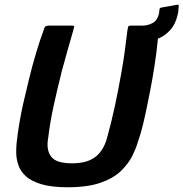

<svg xmlns="http://www.w3.org/2000/svg" viewBox="-20 -781 774 810"><path d="M265 9Q197 9 154 -4Q111 -17 88.5 -38Q66 -59 57.5 -84.5Q49 -110 48.5 -134Q48 -158 50 -177Q54 -216 61.5 -260Q69 -304 77 -340Q88 -387 101.5 -443.5Q115 -500 132 -557Q149 -614 167 -662Q169 -669 174.5 -671Q180 -673 186 -673Q211 -673 235 -673Q259 -673 284 -673Q293 -673 293 -670Q293 -667 288 -649Q276 -609 264.5 -567Q253 -525 241 -482Q222 -406 206.5 -335.5Q191 -265 183 -197Q179 -174 181.5 -156.5Q184 -139 191.5 -126.5Q199 -114 211.5 -106.5Q224 -99 242 -95.5Q260 -92 283 -92Q312 -92 335.5 -97.5Q359 -103 377.5 -115.5Q396 -128 409.5 -148.5Q423 -169 431 -197Q450 -265 465 -335Q480 -405 493 -480Q501 -524 506.5 -566.5Q512 -609 517 -649Q520 -667 521.5 -670Q523 -673 533 -673Q558 -673 583.5 -673Q609 -673 634 -673Q642 -673 646 -671Q650 -669 649 -662Q647 -614 639.5 -557Q632 -500 622 -444Q612 -388 602 -341Q595 -305 584.5 -260.5Q574 -216 560 -177Q553 -153 537.5 -122Q522 -91 491 -60.5Q460 -30 405.5 -10.5Q351 9 265 9ZM728 -761Q734 -763 734 -755Q733 -746 732.5 -737.5Q732 -729 730 -721Q721 -679 697 -653Q673 -627 639.5 -615Q606 -603 568 -601Q561 -601 563 -607L576 -667Q576 -673 584 -673Q606 -674 625 -684.5Q644 -695 651 -725Q652 -729 652 -733.5Q652 -738 653 -742Q654 -748 660 -749Z"/></svg>

Font: Glory Thin
Style: Bold Italic
Weight: 700
Italic angle: -12°
Version: Version 1.011